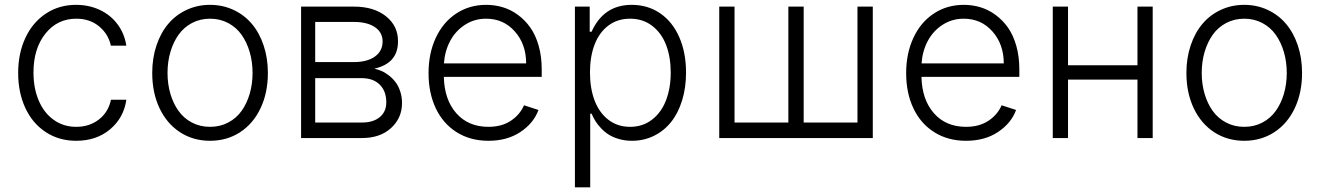

<svg xmlns="http://www.w3.org/2000/svg" viewBox="-20 -573 5480 797"><path d="M296.5 11.4Q224.4 11.4 169.4 -25Q114.3 -61.4 84.9 -125.4Q55.4 -189.3 55.4 -270.2Q55.4 -351.6 85.4 -415.8Q115.4 -480.1 170.3 -516.5Q225.1 -552.9 295.5 -552.9Q349.4 -552.9 394.4 -531.8Q439.3 -510.7 468 -472.1Q496.8 -433.6 504.3 -383.5H440.3Q429.7 -431.8 391.3 -463.6Q353 -495.4 296.5 -495.4Q218 -495.4 168.5 -433.4Q119 -371.4 119 -272.4Q119 -206.3 141 -155Q163 -103.7 203.5 -75.1Q244 -46.5 296.5 -46.5Q351.2 -46.5 390.4 -76.9Q429.7 -107.2 440.7 -159.1H504.6Q493.6 -83.8 437 -36.2Q380.3 11.4 296.5 11.4Z M611.9 -270.2Q611.9 -332 629.6 -384.8Q647.4 -437.5 678.8 -474.4Q710.2 -511.4 755 -532.1Q799.7 -552.9 851.9 -552.9Q904.1 -552.9 948.9 -532.1Q993.6 -511.4 1025 -474.4Q1056.5 -437.5 1074.2 -384.8Q1092 -332 1092 -270.2Q1092 -188.2 1061.6 -123.9Q1031.2 -59.7 976.6 -24.1Q921.9 11.4 851.9 11.4Q782 11.4 727.3 -24.1Q672.6 -59.7 642.2 -123.9Q611.9 -188.2 611.9 -270.2ZM776.6 -64.3Q810.4 -46.5 851.9 -46.5Q893.5 -46.5 927.2 -64.3Q960.9 -82 982.8 -112.6Q1004.6 -143.1 1016.5 -183.6Q1028.4 -224.1 1028.4 -270.2Q1028.4 -316.4 1016.5 -357.1Q1004.6 -397.7 982.8 -428.6Q960.9 -459.5 927 -477.5Q893.1 -495.4 851.9 -495.4Q810.7 -495.4 776.8 -477.5Q742.9 -459.5 721.1 -428.6Q699.2 -397.7 687.3 -357.1Q675.4 -316.4 675.4 -270.2Q675.4 -224.1 687.3 -183.6Q699.2 -143.1 721.1 -112.6Q742.9 -82 776.6 -64.3Z M1229.8 0V-545.5H1449.6Q1532.3 -545.5 1582.4 -505.3Q1632.5 -465.2 1632.1 -401.6Q1632.5 -310 1533.7 -288Q1548.7 -284.8 1563.9 -278.2Q1579.2 -271.7 1594.6 -259.6Q1610.1 -247.5 1622 -231.9Q1633.9 -216.3 1641.3 -193.7Q1648.8 -171.2 1648.8 -145.2Q1648.8 -83.1 1603.3 -41.5Q1557.9 0 1483 0ZM1288.4 -64.3H1483Q1529.8 -64.6 1556.6 -87Q1583.5 -109.4 1583.5 -148.1Q1583.5 -194.6 1556.6 -221.4Q1529.8 -248.2 1483 -248.6H1288.4ZM1288.4 -315.3H1448.5Q1504.3 -315.3 1536.2 -338.2Q1568.2 -361.2 1568.2 -400.9Q1568.2 -438.6 1536.4 -460.2Q1504.6 -481.9 1449.6 -481.9H1288.4Z M2007.5 11.4Q1932.2 11.4 1875.5 -24.3Q1818.9 -60 1788.9 -123.6Q1758.9 -187.1 1758.9 -269.5Q1758.9 -351.2 1788.9 -415.8Q1818.9 -480.5 1873.6 -516.7Q1928.3 -552.9 1997.9 -552.9Q2034.1 -552.9 2067.5 -542.8Q2100.9 -532.7 2130.3 -511Q2159.8 -489.3 2181.6 -458.3Q2203.5 -427.2 2216.1 -382.8Q2228.7 -338.4 2228.7 -285.2V-253.9H1822.4Q1824.6 -159.1 1874.3 -102.8Q1924 -46.5 2007.5 -46.5Q2062.5 -46.5 2100.3 -71.6Q2138.1 -96.6 2155.2 -136L2215.2 -116.5Q2195.3 -61.8 2140.4 -25.2Q2085.6 11.4 2007.5 11.4ZM1822.8 -309.7H2164.1Q2164.1 -389.2 2117.2 -442.3Q2070.3 -495.4 1997.9 -495.4Q1949.2 -495.4 1910 -470Q1870.7 -444.6 1848.5 -402.7Q1826.3 -360.8 1822.8 -309.7Z M2366.5 204.5V-545.5H2427.9V-441.4H2435.7Q2485.8 -552.9 2602.3 -552.9Q2669 -552.9 2720.3 -517.8Q2771.7 -482.6 2799.7 -418.7Q2827.8 -354.8 2827.8 -271.3Q2827.8 -208.8 2811.4 -156.1Q2795.1 -103.3 2765.8 -66.6Q2736.5 -29.8 2694.6 -9.2Q2652.7 11.4 2603.3 11.4Q2574.9 11.4 2550.1 4.3Q2525.2 -2.8 2507.8 -13.7Q2490.4 -24.5 2475.7 -40Q2460.9 -55.4 2451.9 -70Q2442.8 -84.5 2435.7 -101.2H2430V204.5ZM2429 -272.4Q2429 -206.3 2448.3 -155.5Q2467.7 -104.8 2505.7 -75.6Q2543.7 -46.5 2595.5 -46.5Q2648.4 -46.5 2687.1 -76.7Q2725.9 -106.9 2745 -157.5Q2764.2 -208.1 2764.2 -272.4Q2764.2 -335.9 2745.2 -385.8Q2726.2 -435.7 2687.5 -465.6Q2648.8 -495.4 2595.5 -495.4Q2543.3 -495.4 2505.3 -466.8Q2467.3 -438.2 2448.2 -388.1Q2429 -338.1 2429 -272.4Z M2965.6 -545.5H3029.1V-64.3H3252.5V-545.5H3316.1V-64.3H3539.4V-545.5H3603V0H2965.6Z M3990.1 11.4Q3914.8 11.4 3858.1 -24.3Q3801.5 -60 3771.5 -123.6Q3741.5 -187.1 3741.5 -269.5Q3741.5 -351.2 3771.5 -415.8Q3801.5 -480.5 3856.2 -516.7Q3910.9 -552.9 3980.5 -552.9Q4016.7 -552.9 4050.1 -542.8Q4083.5 -532.7 4112.9 -511Q4142.4 -489.3 4164.2 -458.3Q4186.1 -427.2 4198.7 -382.8Q4211.3 -338.4 4211.3 -285.2V-253.9H3805Q3807.2 -159.1 3856.9 -102.8Q3906.6 -46.5 3990.1 -46.5Q4045.1 -46.5 4082.9 -71.6Q4120.7 -96.6 4137.8 -136L4197.8 -116.5Q4177.9 -61.8 4123 -25.2Q4068.2 11.4 3990.1 11.4ZM3805.4 -309.7H4146.7Q4146.7 -389.2 4099.8 -442.3Q4052.9 -495.4 3980.5 -495.4Q3931.8 -495.4 3892.6 -470Q3853.3 -444.6 3831.1 -402.7Q3808.9 -360.8 3805.4 -309.7Z M4413.4 -545.5V-302.2H4701.7V-545.5H4764.9V0H4701.7V-242.5H4413.4V0H4350.1V-545.5Z M4904.8 -270.2Q4904.8 -332 4922.6 -384.8Q4940.3 -437.5 4971.8 -474.4Q5003.2 -511.4 5047.9 -532.1Q5092.7 -552.9 5144.9 -552.9Q5197.1 -552.9 5241.8 -532.1Q5286.6 -511.4 5318 -474.4Q5349.4 -437.5 5367.2 -384.8Q5384.9 -332 5384.9 -270.2Q5384.9 -188.2 5354.6 -123.9Q5324.2 -59.7 5269.5 -24.1Q5214.8 11.4 5144.9 11.4Q5074.9 11.4 5020.2 -24.1Q4965.6 -59.7 4935.2 -123.9Q4904.8 -188.2 4904.8 -270.2ZM5069.6 -64.3Q5103.3 -46.5 5144.9 -46.5Q5186.4 -46.5 5220.2 -64.3Q5253.9 -82 5275.7 -112.6Q5297.6 -143.1 5309.5 -183.6Q5321.4 -224.1 5321.4 -270.2Q5321.4 -316.4 5309.5 -357.1Q5297.6 -397.7 5275.7 -428.6Q5253.9 -459.5 5220 -477.5Q5186.1 -495.4 5144.9 -495.4Q5103.7 -495.4 5069.8 -477.5Q5035.9 -459.5 5014 -428.6Q4992.2 -397.7 4980.3 -357.1Q4968.4 -316.4 4968.4 -270.2Q4968.4 -224.1 4980.3 -183.6Q4992.2 -143.1 5014 -112.6Q5035.9 -82 5069.6 -64.3Z"/></svg>

Font: Inter Light BETA
Style: Regular
Weight: 300
Designer: Rasmus Andersson
Foundry: rsms
Version: Version 3.011;git-f93a4a705